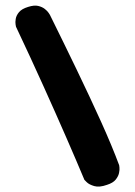

<svg xmlns="http://www.w3.org/2000/svg" viewBox="-20 -679 489 696"><path d="M368 -9Q340 1 321.5 -4.5Q303 -10 294.5 -18.5Q286 -27 286 -27Q258 -94 220.5 -180Q183 -266 137 -368Q91 -470 38 -582Q38 -582 36.5 -590Q35 -598 37 -610.5Q39 -623 49 -635Q59 -647 82 -654Q104 -661 118.5 -657.5Q133 -654 142.5 -646.5Q152 -639 156.5 -632Q161 -625 161 -625Q210 -526 258 -426.5Q306 -327 346 -238.5Q386 -150 412 -80Q412 -80 413 -72Q414 -64 411.5 -52Q409 -40 399.5 -28Q390 -16 368 -9Z"/></svg>

Font: Sour Gummy Black
Style: Bold
Weight: 700
Version: Version 1.000